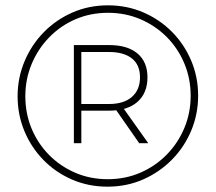

<svg xmlns="http://www.w3.org/2000/svg" viewBox="-20 -709 810 720"><path d="M383 -9Q312 -9 250.5 -35.5Q189 -62 143 -109Q97 -156 71.5 -217.5Q46 -279 46 -348Q46 -417 72 -479Q98 -541 144 -588Q190 -635 251.5 -662Q313 -689 385 -689Q456 -689 517.5 -662.5Q579 -636 625 -589.5Q671 -543 697 -481.5Q723 -420 723 -350Q723 -281 697 -219Q671 -157 624.5 -110Q578 -63 516.5 -36Q455 -9 383 -9ZM502 -172 408 -307H440L536 -172ZM384 -37Q450 -37 506.5 -61.5Q563 -86 605.5 -129.5Q648 -173 671.5 -229.5Q695 -286 695 -350Q695 -414 671.5 -470.5Q648 -527 606 -569.5Q564 -612 507.5 -636.5Q451 -661 385 -661Q319 -661 262.5 -636.5Q206 -612 164 -568.5Q122 -525 98.5 -468.5Q75 -412 75 -348Q75 -284 98 -228Q121 -172 163 -129Q205 -86 261.5 -61.5Q318 -37 384 -37ZM257 -172V-540H389Q458 -540 495.5 -508.5Q533 -477 533 -419Q533 -360 495.5 -327Q458 -294 389 -294H285V-172ZM285 -319H389Q444 -319 474.5 -345.5Q505 -372 505 -419Q505 -466 474.5 -490Q444 -514 389 -514H285Z"/></svg>

Font: Alexandria ExtraLight
Style: Regular
Weight: 250
Designer: Mohamed Gaber
Foundry: Kief Type Foundry
Version: Version 5.100